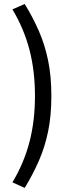

<svg xmlns="http://www.w3.org/2000/svg" viewBox="-20 -752 352 949"><path d="M102.1 176.8Q143.1 109.4 172.6 41.7Q202.1 -25.9 218 -103.3Q233.9 -180.7 233.9 -277.8Q233.9 -374.5 218 -452.1Q202.1 -529.8 172.6 -597.7Q143.1 -665.5 102.1 -732.4L41.5 -705.6Q98.6 -609.9 125.7 -505.9Q152.8 -401.9 152.8 -277.8Q152.8 -154.3 125.7 -50.3Q98.6 53.7 41.5 149.4Z"/></svg>

Font: Varta Light SemiBold
Style: Regular
Weight: 600
Version: Version 1.004